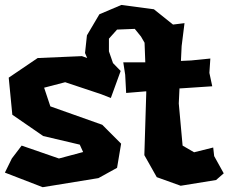

<svg xmlns="http://www.w3.org/2000/svg" viewBox="-21 -739 934 784"><path d="M732.4 -644.5 685.5 -638.7 607.4 -701.2 474.6 -718.8 384.8 -680.7 334 -594.7 326.2 -522.5 335 -502 313.5 -509.8 132.8 -502 14.6 -421.9 29.3 -270.5 155.3 -183.6 304.7 -148.4 318.4 -118.2 219.7 -91.8 67.4 -144.5 27.3 -91.8 -1 -34.2 153.3 25.4 380.9 -11.7 457 -53.7 473.6 -152.3 396.5 -229.5 184.6 -304.7 159.2 -380.9 245.1 -403.3 391.6 -354.5 431.6 -338.9 471.7 -449.2 440.4 -481.4 423.8 -529.3V-581.1L457 -618.2L529.3 -621.1L554.7 -589.8L569.3 -564.5L572.3 -484.4H482.4L490.2 -433.6L494.1 -359.4L576.2 -366.2V-359.4L568.4 -105.5L619.1 -15.6L716.8 19.5L861.3 -3.9L892.6 -31.2L853.5 -101.6L849.6 -136.7L771.5 -117.2L724.6 -144.5L709 -316.4L711.9 -377.9L728.5 -378.9L845.7 -386.7L834 -441.4L837.9 -500L759.8 -492.2L717.8 -490.2L720.7 -550.8Z"/></svg>

Font: MaokenAssortedSans-TC
Style: Regular
Weight: 500
Version: Version 0.83